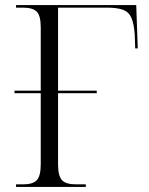

<svg xmlns="http://www.w3.org/2000/svg" viewBox="-20 -734 584 754"><path d="M43 0V-10H71Q109 -10 124.5 -26.5Q140 -43 140 -89V-368H37V-378H140V-627Q140 -672 124.5 -688Q109 -704 70 -704H43V-714H515L521 -544H511L509 -600Q506 -641 496 -664Q486 -687 463 -695.5Q440 -704 400 -704H208V-378H360V-368H208V-89Q208 -43 223.5 -26.5Q239 -10 278 -10H317V0Z"/></svg>

Font: Noto Serif Display Light
Style: Regular
Weight: 300
Designer: Monotype Design Team
Foundry: Monotype Imaging Inc.
Version: Version 2.009